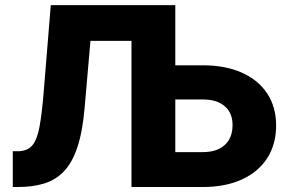

<svg xmlns="http://www.w3.org/2000/svg" viewBox="-20 -748 1159 768"><path d="M31.2 0V-143.1H50.8Q88.4 -143.1 108.2 -165.3Q127.9 -187.5 137.7 -239.3Q147.5 -291 154.8 -379.9L183.1 -727.5H681.2V-486.8H791.5Q881.3 -486.8 947.3 -457.5Q1013.2 -428.2 1048.8 -374Q1084.5 -319.8 1084.5 -246.1Q1084.5 -170.4 1048.8 -115.2Q1013.2 -60.1 947.3 -30Q881.3 0 791.5 0H505.9V-584.5H341.8L318.4 -315.9Q310.1 -220.2 289.3 -158.4Q268.6 -96.7 235.4 -62.3Q202.1 -27.8 156.5 -13.9Q110.8 0 52.7 0ZM681.2 -350.1V-139.6H791.5Q847.7 -139.6 878.9 -168Q910.2 -196.3 910.2 -248Q910.2 -296.4 878.9 -323.2Q847.7 -350.1 791.5 -350.1Z"/></svg>

Font: Inter Extra Bold
Style: Regular
Weight: 800
Designer: Rasmus Andersson
Foundry: rsms
Version: Version 4.000;git-3c8e0fc